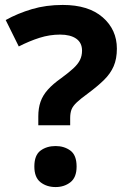

<svg xmlns="http://www.w3.org/2000/svg" viewBox="-20 -744 517 777"><path d="M135 -273Q135 -306 144 -332Q153 -358 173.5 -381Q194 -404 228 -428Q258 -450 276.5 -467Q295 -484 303.5 -501Q312 -518 312 -539Q312 -571 288.5 -587.5Q265 -604 223 -604Q181 -604 140 -591Q99 -578 56 -556L3 -663Q52 -690 109 -707Q166 -724 234 -724Q338 -724 395.5 -674Q453 -624 453 -547Q453 -506 440 -476Q427 -446 401 -420.5Q375 -395 336 -366Q307 -345 291 -330Q275 -315 269.5 -301Q264 -287 264 -266V-237H135ZM119 -70Q119 -116 144 -134.5Q169 -153 205 -153Q240 -153 265 -134.5Q290 -116 290 -70Q290 -26 265 -6.5Q240 13 205 13Q169 13 144 -6.5Q119 -26 119 -70Z"/></svg>

Font: Noto Sans Lisu
Style: Regular
Weight: 400
Designer: Monotype Design Team. David Williams.
Foundry: Monotype Imaging Inc.
Version: Version 2.102